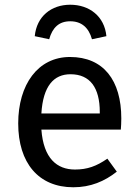

<svg xmlns="http://www.w3.org/2000/svg" viewBox="-20 -780 584 812"><path d="M290 12C363 12 422 -13 474 -54L434 -109C388 -77 349 -63 297 -63C221 -63 164 -110 155 -232H491C492 -244 493 -261 493 -279C493 -440 418 -539 276 -539C140 -539 57 -422 57 -258C57 -91 143 12 290 12ZM155 -300C162 -417 208 -466 278 -466C361 -466 402 -409 402 -306V-300ZM188 -614C202 -664 230 -690 277 -690C324 -690 355 -664 369 -614L430 -627C422 -711 358 -760 277 -760C197 -760 135 -711 127 -627Z"/></svg>

Font: FiraGO Unicode
Style: Regular
Weight: 400
Designer: bBox Type
Foundry: bBox Type GmbH
Version: Version 1.001;PS 001.001;hotconv 1.0.88;makeotf.lib2.5.64775